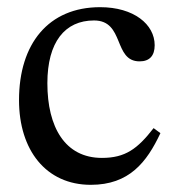

<svg xmlns="http://www.w3.org/2000/svg" viewBox="-20 -505 486 535"><path d="M408 -148C363 -90 329 -65 264 -65C161 -65 112 -151 112 -273C112 -388 161 -448 242 -448C328 -448 295 -334 369 -334C397 -334 411 -350 411 -379C411 -437 353 -485 259 -485C115 -485 33 -383 33 -226C33 -87 108 10 233 10C340 10 389 -53 427 -134Z"/></svg>

Font: STIX Two Text
Style: Regular
Weight: 400
Designer: Ross Mills, John Hudson & Paul Hanslow, Tiro Typeworks Ltd; with prior portions MicroPress Inc., and Coen Hoffman.
Foundry: Tiro Typeworks Ltd
Version: Version 2.13 b171